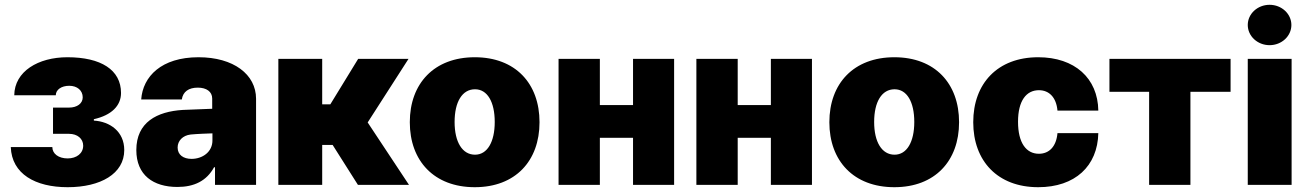

<svg xmlns="http://www.w3.org/2000/svg" viewBox="-20 -778 5504 808"><path d="M200.2 -159.2H25.4C29.3 -45.9 128.9 9.8 264.6 9.8C403.3 9.8 502.9 -46.9 502.9 -146.5C502.9 -224.6 442.4 -266.6 375 -270.5V-276.4C449.2 -293 489.3 -333 489.3 -386.7C489.3 -484.4 404.3 -537.1 263.7 -537.1C140.6 -537.1 41 -477.5 40 -377H214.8C214.8 -400.4 238.3 -417 271.5 -417C304.7 -417 328.1 -397.5 328.1 -368.2C328.1 -342.8 304.7 -325.2 270.5 -325.2H203.1V-214.8H270.5C305.7 -214.8 330.1 -194.3 330.1 -165C330.1 -132.8 302.7 -111.3 264.6 -111.3C226.6 -111.3 200.2 -130.9 200.2 -159.2Z M553.7 -146.5C553.7 -41 625 8.8 726.6 8.8C796.9 8.8 849.6 -16.6 880.9 -74.2H884.8V0H1057.6V-362.3C1057.6 -464.8 962.9 -537.1 815.4 -537.1C659.2 -537.1 581.1 -456.1 574.2 -359.4H745.1C750 -392.6 774.4 -409.2 812.5 -409.2C848.6 -409.2 873 -392.6 873 -363.3V-320.3L749 -315.4C640.6 -308.6 553.7 -263.7 553.7 -146.5ZM727.5 -157.2C727.5 -185.5 749 -208 782.2 -211.9C806.6 -214.4 855.5 -216.3 874 -216.8V-188.5C875 -138.7 832 -109.4 786.1 -109.4C752 -109.4 727.5 -126 727.5 -157.2Z M1151.4 0H1335.9V-168H1379.9L1486.3 0H1701.2L1527.3 -262.7L1699.2 -530.3H1487.3L1370.1 -338.9H1335.9V-530.3H1151.4Z M1978 9.8C2148.9 9.8 2250.5 -100.6 2250.5 -263.7C2250.5 -426.8 2148.9 -537.1 1978 -537.1C1807.1 -537.1 1704.6 -426.8 1704.6 -263.7C1704.6 -100.6 1807.1 9.8 1978 9.8ZM1979 -127C1925.3 -127 1893.1 -180.7 1893.1 -264.6C1893.1 -349.6 1925.3 -402.3 1979 -402.3C2030.8 -402.3 2062 -349.6 2062 -264.6C2062 -180.7 2030.8 -127 1979 -127Z M2504.4 -530.3H2330.6V0H2504.4V-198.2H2644V0H2816.9V-530.3H2644V-335.9H2504.4Z M3084.5 -530.3H2910.6V0H3084.5V-198.2H3224.1V0H3397V-530.3H3224.1V-335.9H3084.5Z M3743.7 9.8C3914.6 9.8 4016.1 -100.6 4016.1 -263.7C4016.1 -426.8 3914.6 -537.1 3743.7 -537.1C3572.8 -537.1 3470.2 -426.8 3470.2 -263.7C3470.2 -100.6 3572.8 9.8 3743.7 9.8ZM3744.6 -127C3690.9 -127 3658.7 -180.7 3658.7 -264.6C3658.7 -349.6 3690.9 -402.3 3744.6 -402.3C3796.4 -402.3 3827.6 -349.6 3827.6 -264.6C3827.6 -180.7 3796.4 -127 3744.6 -127Z M4349.1 9.8C4504.4 9.8 4599.1 -79.1 4602.1 -217.8H4430.2C4425.3 -161.1 4395 -130.9 4352.1 -130.9C4299.3 -130.9 4264.2 -175.8 4264.2 -265.6C4264.2 -354.5 4299.3 -398.4 4352.1 -398.4C4395 -398.4 4425.3 -368.2 4430.2 -312.5H4602.1C4600.1 -449.2 4502.4 -537.1 4349.1 -537.1C4178.2 -537.1 4075.7 -426.8 4075.7 -263.7C4075.7 -100.6 4178.2 9.8 4349.1 9.8Z M4648.9 -391.6H4815.9V0H4989.7V-391.6H5158.7V-530.3H4648.9Z M5231 0H5415.5V-530.3H5231ZM5322.8 -587.9C5373.5 -587.9 5414.6 -626 5414.6 -672.9C5414.6 -719.7 5373.5 -757.8 5322.8 -757.8C5272 -757.8 5231 -719.7 5231 -672.9C5231 -626 5272 -587.9 5322.8 -587.9Z"/></svg>

Font: Pretendard Black
Style: Regular
Weight: 900
Designer: Base glyphs from Inter by Rasmus Andersson; Hangeul glyphs from Noto Sans CJK(Source Han Sans) by Jang Soo-young and Kan
Foundry: Kil Hyung-jin
Version: Version 1.309;Glyphs 3.2 (3225)